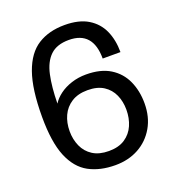

<svg xmlns="http://www.w3.org/2000/svg" viewBox="-130 -800 833 914"><g transform="rotate(-20 286.5 -343.0)"><path d="M300.2 12Q222.2 12 166 -18.5Q109.7 -49.1 79.4 -122.1Q49.2 -195.1 49.2 -323Q49.2 -463.2 78.4 -545.4Q107.6 -627.6 163.6 -662.8Q219.5 -698 298.5 -698Q371.6 -698 417.2 -670.2Q462.9 -642.4 484.2 -594.6Q505.5 -546.8 505.5 -485.8H415.5Q415.5 -555 385 -589.6Q354.5 -624.2 293.5 -624.2Q232.5 -624.2 199.5 -592.4Q166.4 -560.6 153.6 -501.1Q140.7 -441.5 139.7 -357.9Q154 -381 179.7 -400.1Q205.4 -419.2 240.1 -430.5Q274.9 -441.8 314.1 -441.8Q388.4 -441.8 436 -412.3Q483.6 -382.8 506.7 -332.1Q529.9 -281.3 529.9 -217.7Q529.9 -148.7 499.9 -96.8Q469.9 -44.8 418.1 -16.4Q366.3 12 300.2 12ZM293.8 -61.8Q343.3 -61.8 375.4 -83.2Q407.4 -104.5 422.9 -140.2Q438.3 -175.9 438.3 -218.7Q438.3 -260.3 423.1 -294.3Q407.9 -328.3 376.5 -348.7Q345.1 -369.1 295.6 -369.1Q246.6 -369.1 214 -348.2Q181.4 -327.4 165.3 -292.4Q149.2 -257.5 149.2 -214Q149.2 -172.6 164.8 -137.6Q180.5 -102.6 212.6 -82.2Q244.8 -61.8 293.8 -61.8Z"/></g></svg>

Font: Archivo Variable SemiBold
Style: Regular
Weight: 600
Designer: Hector Gatti
Foundry: Omnibus-Type
Version: Version 2.001